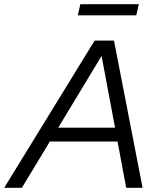

<svg xmlns="http://www.w3.org/2000/svg" viewBox="-69 -893 755 913"><path d="M-49 0 381 -700H473L609 0H531L490 -220H168L35 0ZM208 -286H478L414 -627ZM301 -820 313 -873H591L579 -820Z"/></svg>

Font: Red Hat Display VF
Style: Italic
Weight: 300
Italic angle: -12°
Designer: Pentagram, MCKL
Foundry: Pentagram, MCKL
Version: Version 1.010